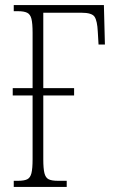

<svg xmlns="http://www.w3.org/2000/svg" viewBox="-20 -734 452 754"><path d="M34 0V-24H51Q75 -24 87 -30Q99 -36 103.5 -54Q108 -72 108 -109V-359H30V-388H108V-605Q108 -642 103.5 -660Q99 -678 86.5 -684Q74 -690 51 -690H34V-714H388L392 -559H367L364 -610Q362 -652 351.5 -668Q341 -684 300 -684H150V-388H271V-359H150V-108Q150 -72 154.5 -54Q159 -36 171 -30Q183 -24 207 -24H242V0Z"/></svg>

Font: Noto Serif ExtraCondensed ExtraLight
Style: Regular
Weight: 200
Width: 2
Designer: Monotype Design Team
Foundry: Monotype Imaging Inc.
Version: Version 2.015